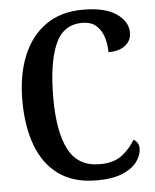

<svg xmlns="http://www.w3.org/2000/svg" viewBox="-53 -769 663 823"><g transform="rotate(-5 279.0 -357.0)"><path d="M330 10Q233 10 169 -35Q105 -80 73.5 -163Q42 -246 42 -358Q42 -468 75.5 -550Q109 -632 174 -678Q239 -724 334 -724Q430 -724 478.5 -690Q527 -656 527 -609Q527 -575 501 -554Q475 -533 428 -533Q428 -566 418.5 -597Q409 -628 387 -648Q365 -668 326 -668Q243 -668 209 -586Q175 -504 175 -358Q175 -212 215.5 -135Q256 -58 349 -58Q410 -58 445.5 -85.5Q481 -113 502 -150Q525 -137 525 -110Q525 -84 506 -56Q487 -28 444 -9Q401 10 330 10Z"/></g></svg>

Font: Noto Serif Condensed SemiBold
Style: Regular
Weight: 600
Width: 3
Designer: Monotype Design Team
Foundry: Monotype Imaging Inc.
Version: Version 2.013